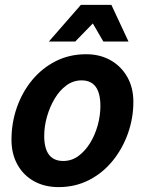

<svg xmlns="http://www.w3.org/2000/svg" viewBox="-20 -755 602 786"><path d="M27 -183Q27 -252 49 -315Q71 -378 111.5 -427Q152 -476 208 -504.5Q264 -533 333 -533Q389 -533 432.5 -508.5Q476 -484 501 -440Q526 -396 526 -338Q526 -272 504 -209.5Q482 -147 441.5 -97Q401 -47 344.5 -18Q288 11 220 11Q163 11 119.5 -13Q76 -37 51.5 -81Q27 -125 27 -183ZM161 -199Q161 -96 239 -96Q273 -96 300.5 -116Q328 -136 348.5 -169Q369 -202 380 -242Q391 -282 391 -321Q391 -426 314 -426Q280 -426 252 -405.5Q224 -385 204 -351.5Q184 -318 172.5 -278Q161 -238 161 -199ZM180 -585 311 -735H436L506 -585H403L360 -659L288 -585Z"/></svg>

Font: Radio Canada SemiBold
Style: Italic
Weight: 600
Italic angle: -12°
Designer: Charles Daoud, Etienne Aubert Bonn, Alexandre Saumier Demers, Jacques Le Bailly
Foundry: Radio-Canada
Version: Version 2.104; ttfautohint (v1.8.4.7-5d5b);gftools[0.9.28.de